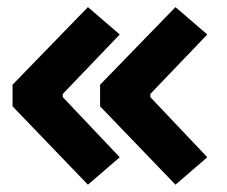

<svg xmlns="http://www.w3.org/2000/svg" viewBox="-20 -522 626 530"><path d="M222.7 -12.2 310.5 -87.9 153.3 -253.9V-262.7L310.5 -426.8L222.7 -502.4L14.6 -288.1V-228.5ZM464.4 -12.2 552.2 -87.9 395 -253.9V-262.7L552.2 -426.8L464.4 -502.4L256.3 -288.1V-228.5Z"/></svg>

Font: Cascadia Mono NF
Style: Bold
Weight: 700
Monospace: yes
Designer: Aaron Bell
Foundry: Saja Typeworks
Version: Version 2404.023